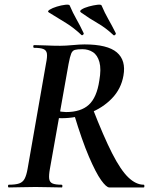

<svg xmlns="http://www.w3.org/2000/svg" viewBox="-20 -823 675 843"><path d="M19 0Q15 0 15 -6Q15 -12 19 -12Q48 -12 64 -17.5Q80 -23 88 -38Q96 -53 101 -81L182 -544Q188 -573 186 -587.5Q184 -602 171 -607.5Q158 -613 130 -613Q126 -613 126 -619Q126 -625 130 -625Q153 -625 182.5 -623.5Q212 -622 244 -622Q267 -622 299 -625Q331 -628 351 -628Q452 -628 493 -593Q534 -558 522 -491Q512 -433 471.5 -391Q431 -349 372.5 -326.5Q314 -304 250 -304Q246 -304 237.5 -304.5Q229 -305 227 -306L233 -337Q239 -334 251 -332.5Q263 -331 270 -331Q335 -331 370 -363Q405 -395 416 -469Q425 -520 416.5 -550.5Q408 -581 388 -594Q368 -607 342 -607Q320 -607 309 -604Q298 -601 292.5 -587.5Q287 -574 281 -542L199 -81Q194 -53 196 -38Q198 -23 210.5 -17.5Q223 -12 250 -12Q254 -12 254 -6Q254 0 251 0Q227 0 198.5 -1Q170 -2 136 -2Q103 -2 72.5 -1Q42 0 19 0ZM460 0Q447 0 424 -32Q401 -64 370.5 -135Q340 -206 305 -322L386 -349Q435 -223 472.5 -149.5Q510 -76 543.5 -44Q577 -12 611 -12Q614 -12 614 -6Q614 0 611 0Q550 0 514 0Q478 0 460 0ZM478 -669Q444 -701 409 -721Q374 -741 336 -768Q327 -774 338.5 -781.5Q350 -789 370 -794.5Q390 -800 407 -802Q424 -804 426 -799Q440 -766 455.5 -739Q471 -712 488 -678Q490 -674 485.5 -670Q481 -666 478 -669ZM338 -669Q304 -701 270 -722Q236 -743 195 -768Q186 -773 198 -780.5Q210 -788 229.5 -794Q249 -800 266.5 -802Q284 -804 286 -799Q300 -766 315.5 -739Q331 -712 347 -678Q349 -674 345 -670.5Q341 -667 338 -669Z"/></svg>

Font: Cormorant Garamond Light
Style: Italic
Weight: 300
Italic angle: -10°
Designer: Christian Thalmann (Catharsis Fonts)
Foundry: Catharsis Fonts
Version: Version 4.001